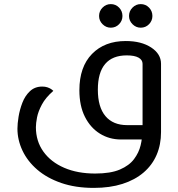

<svg xmlns="http://www.w3.org/2000/svg" viewBox="-20 -680 870 936"><path d="M437 236Q348 236 278.5 212Q209 188 161.5 147Q114 106 89.5 54Q65 2 65 -53Q65 -77 70.5 -111Q76 -145 89 -179Q102 -213 126 -235.5Q150 -258 186 -258Q200 -258 210.5 -254.5Q221 -251 228 -246.5Q235 -242 240 -237Q202 -204 184 -170Q166 -136 160.5 -107.5Q155 -79 155 -60Q155 8 191.5 59Q228 110 293 138Q358 166 444 166Q519 166 564.5 146.5Q610 127 633.5 95.5Q657 64 665.5 28.5Q674 -7 674 -39L688 0H570Q513 0 467 -28.5Q421 -57 394 -110.5Q367 -164 367 -240Q367 -354 428.5 -417Q490 -480 593 -480Q669 -480 717 -448.5Q765 -417 765 -369V-36Q765 25 743.5 75Q722 125 680 161Q638 197 577 216.5Q516 236 437 236ZM675 -59V-369Q675 -388 655.5 -399Q636 -410 598 -410Q528 -410 492.5 -368Q457 -326 457 -243Q457 -158 494 -114Q531 -70 600 -70H683ZM666 -545Q643 -545 626 -562Q609 -579 609 -602Q609 -626 626 -643Q643 -660 666 -660Q690 -660 706.5 -643Q723 -626 723 -602Q723 -579 706.5 -562Q690 -545 666 -545ZM520 -545Q497 -545 480 -562Q463 -579 463 -602Q463 -626 480 -643Q497 -660 520 -660Q544 -660 560.5 -643Q577 -626 577 -602Q577 -579 560.5 -562Q544 -545 520 -545Z"/></svg>

Font: El Messiri
Style: Regular
Weight: 400
Designer: Mohamed Gaber
Foundry: Kief Type Foundry
Version: Version 2.020